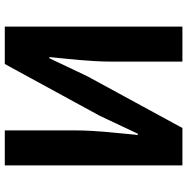

<svg xmlns="http://www.w3.org/2000/svg" viewBox="-10 -771 781 801"><g transform="rotate(-90 380.5 -370.5)"><path d="M91 0H247L463 -397L538 -555H543C535 -475 524 -382 524 -297V0H670V-741H514L298 -345L223 -186H218C225 -263 237 -361 237 -445V-741H91Z"/></g></svg>

Font: Noto Sans JP
Style: Bold
Weight: 700
Designer: Ryoko NISHIZUKA  (kana, bopomofo & ideographs); Paul D. Hunt (Latin, Greek & Cyrillic); Sandoll Communications , Soo-you
Foundry: Adobe
Version: Version 2.002;hotconv 1.0.116;makeotfexe 2.5.65601